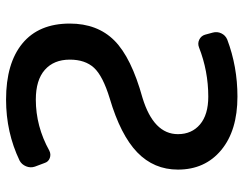

<svg xmlns="http://www.w3.org/2000/svg" viewBox="-104 -700 792 624"><g transform="rotate(90 292.0 -388.0)"><path d="M293.9 -668.9Q210.9 -668.9 133.8 -638.7Q121.1 -633.8 108.9 -639.6Q96.7 -645.5 92.8 -658.2L85.9 -683.6Q82 -698.2 88.4 -711.4Q94.7 -724.6 108.4 -730.5Q196.3 -763.7 293.9 -763.7Q404.3 -763.7 467.8 -710.9Q531.2 -658.2 531.2 -570.3Q531.2 -492.2 475.1 -438Q418.9 -383.8 299.8 -348.6Q226.6 -326.2 200.2 -297.4Q173.8 -268.6 173.8 -218.8Q173.8 -167 207 -137.7Q240.2 -108.4 303.7 -108.4Q390.6 -108.4 469.7 -152.3Q481.4 -158.2 493.7 -153.8Q505.9 -149.4 509.8 -136.7L521.5 -105.5Q526.4 -90.8 520.5 -76.7Q514.6 -62.5 502 -55.7Q410.2 -11.7 303.7 -11.7Q185.5 -11.7 121.1 -64.9Q56.6 -118.2 56.6 -218.8Q56.6 -308.6 111.8 -363.8Q167 -418.9 297.9 -455.1Q416 -491.2 416 -570.3Q416 -615.2 384.3 -642.1Q352.5 -668.9 293.9 -668.9Z"/></g></svg>

Font: Gen Jyuu GothicL Medium
Style: Regular
Weight: 500
Designer: [Source Han Sans]
Ryoko NISHIZUKA  (kana & ideographs); Paul D. Hunt (Latin, Greek & Cyrillic); Wenlong ZHANG  (bopomofo
Version: Version 1.002.20150607